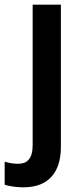

<svg xmlns="http://www.w3.org/2000/svg" viewBox="-67 -563 354 823"><path d="M33 240C145 240 194 171 194 67V-543H73V59C73 119 48 139 11 139C-10 139 -27 136 -47 130V229C-28 235 4 240 33 240Z"/></svg>

Font: Noto Sans Thai SemCond SemBd
Style: Regular
Weight: 600
Width: 4
Designer: Monotype Design Team
Foundry: Monotype Imaging Inc.
Version: Version 2.002